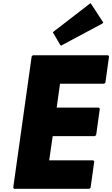

<svg xmlns="http://www.w3.org/2000/svg" viewBox="-20 -1179 705 1206"><path d="M665 -825 659 -832H187L179 -825L63 0L69 7H541L549 0L572 -165L566 -172H289L311 -324H576L584 -331L607 -496L601 -503H336L357 -653H634L642 -660ZM320 -983 312 -976 357 -899 363 -892 621 -1030 629 -1037 554 -1152 548 -1159Z"/></svg>

Font: Hussar Woodtype
Style: BlkObl
Weight: 900
Foundry: Cannot Into Space Fonts
Version: Version 1.07